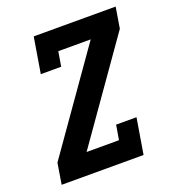

<svg xmlns="http://www.w3.org/2000/svg" viewBox="-133 -841 866 947"><g transform="rotate(-20 300.0 -367.5)"><path d="M29 0 47 -110 409 -625H239L226 -548H119L150 -735H580L562 -625L200 -110H370L383 -187H490L459 0Z"/></g></svg>

Font: Iosevka Slab XBdExObl
Style: Regular
Weight: 800
Width: 7
Italic angle: -9°
Monospace: yes
Designer: Belleve Invis
Foundry: Belleve Invis
Version: Version 11.1.0; ttfautohint (v1.8.3)